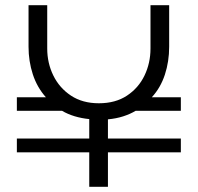

<svg xmlns="http://www.w3.org/2000/svg" viewBox="-20 -720 762 740"><path d="M324 0V-133H45V-186H324V-261Q294 -264 267.5 -272Q241 -280 219 -293H45V-345H157Q123 -383 106.5 -433.5Q90 -484 90 -540V-700H162V-533Q162 -477 185.5 -429Q209 -381 253.5 -351.5Q298 -322 361 -322Q425 -322 469.5 -351.5Q514 -381 537 -429Q560 -477 560 -533V-700H632V-540Q632 -483 615.5 -432.5Q599 -382 565 -345H677V-293H503Q481 -280 454.5 -271.5Q428 -263 396 -260V-186H677V-133H396V0Z"/></svg>

Font: MuseoModerno SemiBold Light
Style: Regular
Weight: 300
Version: Version 1.001